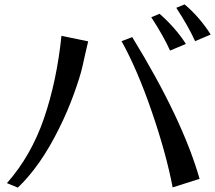

<svg xmlns="http://www.w3.org/2000/svg" viewBox="-20 -856 984 877"><path d="M11.7 -19.5Q122.1 -144.5 180.7 -314.9Q239.3 -485.4 260.7 -692.4L382.8 -667Q377.9 -648.4 372.1 -621.6Q366.2 -594.7 356 -549.8Q345.7 -504.9 316.9 -425.3Q288.1 -345.7 249 -267.6Q165 -97.7 61.5 1ZM535.2 -668 584 -686.5Q813.5 -312.5 891.6 -39.1L768.6 0Q739.3 -154.3 673.3 -346.2Q607.4 -538.1 535.2 -668ZM670.9 -777.3 709 -793Q783.2 -727.5 829.1 -655.3L756.8 -625Q727.5 -690.4 670.9 -777.3ZM785.2 -820.3 823.2 -835.9Q891.6 -778.3 942.4 -698.2L871.1 -668Q841.8 -733.4 785.2 -820.3Z"/></svg>

Font: GenEi LateMin P v2
Style: Medium
Weight: 500
Designer: o_tamon (Modified)
Foundry: o_tamon / Adobe Systems Incorporated / FONT 910 / Philipp H. Poll
Version: Version 2.1;Original Version 1.004